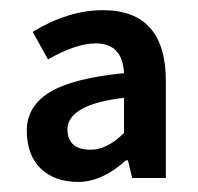

<svg xmlns="http://www.w3.org/2000/svg" viewBox="-20 -738 392 381"><path d="M160.2 -440.9Q192.4 -440.9 226.1 -474.1V-543.9Q114.3 -530.8 113.8 -481Q114.3 -440.9 160.2 -440.9ZM226.1 -592.8Q223.1 -651.9 169.9 -651.9Q130.9 -651.9 75.2 -620.1L44.9 -674.8Q115.7 -717.8 184.1 -717.8Q309.1 -717.8 309.1 -577.1V-384.8H242.2L233.9 -419.9H230Q182.6 -377 135.3 -377Q87.9 -377 60.5 -403.8Q33.2 -430.7 33.2 -479Q33.2 -527.3 79.1 -555.2Q125 -583 226.1 -592.8Z"/></svg>

Font: SourceSansPro-Semibold
Style: Regular
Weight: 600
Designer: Paul D. Hunt
Foundry: Adobe Systems Incorporated
Version: Version 2.020;PS 2.0;hotconv 1.0.86;makeotf.lib2.5.63406